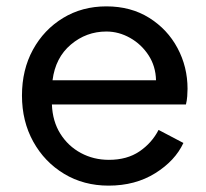

<svg xmlns="http://www.w3.org/2000/svg" viewBox="-20 -571 648 603"><path d="M321 12Q243 12 181.5 -25Q120 -62 84.5 -126Q49 -190 49 -271Q49 -352 83.5 -415Q118 -478 178 -514.5Q238 -551 314 -551Q391 -551 448.5 -515Q506 -479 537.5 -420Q569 -361 569 -292Q569 -282 568 -268.5Q567 -255 564 -243H143Q145 -190 169.5 -151Q194 -112 234 -90.5Q274 -69 322 -69Q379 -69 418 -95.5Q457 -122 478 -163L556 -122Q530 -66 467.5 -27Q405 12 321 12ZM314 -472Q251 -472 202.5 -431Q154 -390 145 -319H470Q469 -363 446.5 -397.5Q424 -432 388.5 -452Q353 -472 314 -472Z"/></svg>

Font: Plus Jakarta Text
Style: Regular
Weight: 400
Designer: Gumpita Rahayu
Foundry: Tokotype Studio
Version: Version 1.000